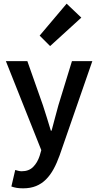

<svg xmlns="http://www.w3.org/2000/svg" viewBox="-20 -824 535 1046"><path d="M106 202Q86 202 71 199.5Q56 197 42 192L63 102Q70 104 79.5 106.5Q89 109 98 109Q137 109 160.5 85.5Q184 62 196 25L205 -6L12 -491H129L214 -250Q225 -218 235.5 -182.5Q246 -147 257 -112H261Q270 -146 279.5 -181.5Q289 -217 298 -250L372 -491H483L305 22Q290 64 272 97Q254 130 230.5 153.5Q207 177 176.5 189.5Q146 202 106 202ZM253 -573 196 -630 343 -804 423 -728Z"/></svg>

Font: Giro Semibold
Style: Regular
Weight: 600
Designer: Paul D. Hunt
Foundry: Adobe Systems Incorporated
Version: Version 1.000;PS 1.0;hotconv 1.0.88;makeotf.lib2.5.647800